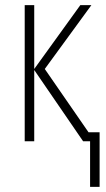

<svg xmlns="http://www.w3.org/2000/svg" viewBox="-20 -549 413 746"><path d="M330 177H367V-35H324L154 -281L335 -529H292L113 -281V-529H76V0H113V-277L303 0H330Z"/></svg>

Font: Noto Sans Condensed ExtraLight
Style: Regular
Weight: 200
Width: 3
Designer: Monotype Design Team
Foundry: Monotype Imaging Inc.
Version: Version 2.013